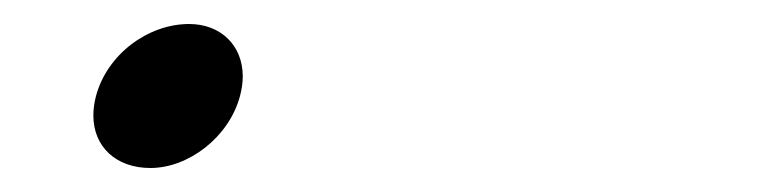

<svg xmlns="http://www.w3.org/2000/svg" viewBox="-20 -395 640 160"><path d="M105.4 -255C136.9 -255 170.8 -280.5 180 -315C181.5 -320.7 182.3 -326.2 182.3 -331.3C182.3 -357.2 163.9 -375 137.6 -375C103.1 -375 69.2 -349.5 60 -315C58.5 -309.3 57.8 -303.9 57.8 -298.8C57.8 -272.8 76.6 -255 105.4 -255Z"/></svg>

Font: Manrope
Style: MediumItalic
Weight: 500
Italic angle: -15°
Designer: Mikhail Sharanda
Foundry: Mikhail Sharanda
Version: Version 4.502;hotconv 1.0.109;makeotfexe 2.5.65596